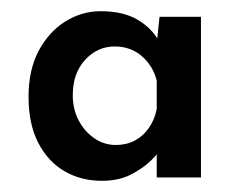

<svg xmlns="http://www.w3.org/2000/svg" viewBox="-20 -746 437 343"><path d="M162 -423Q125 -423 95.5 -440Q66 -457 48.5 -490.5Q31 -524 31 -573Q31 -621 49 -655Q67 -689 96.5 -707.5Q126 -726 160 -726Q199 -726 224.5 -711.5Q250 -697 263 -674L259 -659L265 -716H339V-429H260V-496L267 -481Q264 -473 249.5 -459Q235 -445 213.5 -434Q192 -423 162 -423ZM187 -487Q206 -487 221 -495Q236 -503 246 -517.5Q256 -532 260 -551V-602Q253 -629 233 -646Q213 -663 185 -663Q154 -663 132 -639Q110 -615 110 -576Q110 -551 120.5 -531Q131 -511 148.5 -499Q166 -487 187 -487Z"/></svg>

Font: Josefin Sans Thin Medium
Style: Regular
Weight: 500
Version: Version 2.000